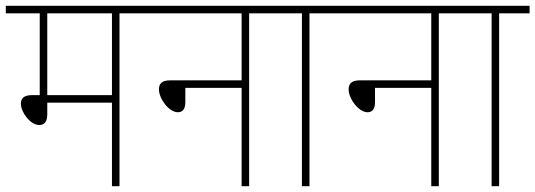

<svg xmlns="http://www.w3.org/2000/svg" viewBox="-20 -642 1846 662"><path d="M392 -596H498V-622H0V-596H117V-314H90C62 -314 52 -302 52 -285C52 -254 85 -211 115 -211C132 -211 143 -221 143 -248V-288H366V0H392ZM366 -596V-314H143V-596Z M484 -622V-596H813V-365H567C538 -365 528 -353 528 -334C528 -301 563 -255 593 -255C609 -255 619 -265 619 -290V-339H813V0H839V-596H944V-622Z M1047 -596H1152V-622H930V-596H1021V0H1047Z M1138 -622V-596H1467V-365H1221C1192 -365 1182 -353 1182 -334C1182 -301 1217 -255 1247 -255C1263 -255 1273 -265 1273 -290V-339H1467V0H1493V-596H1598V-622Z M1701 -596H1806V-622H1584V-596H1675V0H1701Z"/></svg>

Font: Noto Sans Devanagari SemiCondensed Thin
Style: Regular
Weight: 100
Width: 4
Designer: Jelle Bosma - Monotype Design Team
Foundry: Monotype Imaging Inc.
Version: Version 2.004